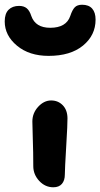

<svg xmlns="http://www.w3.org/2000/svg" viewBox="-61 -775 425 814"><path d="M145 -538.1Q63 -538.1 11 -581.3Q-41 -624.5 -41 -684.1Q-41 -717.3 -24.7 -733.6Q-8.3 -750 20 -750Q40 -750 52.2 -740Q64.5 -730 71.8 -707Q89.4 -657.2 151.9 -657.2Q219.7 -657.2 236.8 -707Q245.6 -733.4 256.1 -744.1Q266.6 -754.9 287.1 -754.9Q315.4 -754.9 329.8 -738.5Q344.2 -722.2 344.2 -691.9Q344.2 -625.5 291 -581.8Q237.8 -538.1 145 -538.1ZM165 19Q130.4 19 105.2 -8.1Q80.1 -35.2 80.1 -70.8Q80.1 -129.9 78.1 -184.8Q76.2 -239.7 76.2 -259.8Q76.2 -295.4 100.8 -322.3Q125.5 -349.1 155.8 -349.1Q185.1 -349.1 204.8 -329.1Q224.6 -309.1 225.1 -273.9Q225.6 -251.5 219.7 -154.3Q213.9 -57.1 213.9 -35.2Q213.9 -9.8 201.4 4.6Q189 19 165 19Z"/></svg>

Font: Shantell Sans Irregular Bouncy
Style: Regular
Weight: 600
Designer: Stephen Nixon, Anya Danilova, Shantell Martin
Foundry: Arrow Type
Version: Version 1.006;[9816181b4]